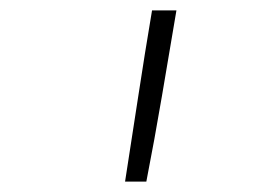

<svg xmlns="http://www.w3.org/2000/svg" viewBox="-20 -792 490 370"><path d="M221 -442Q234 -525 246.5 -607Q259 -689 273 -772H320Q306 -689 292 -606.5Q278 -524 262 -442Z"/></svg>

Font: Iosevka Etoile XLtObl
Style: Regular
Weight: 200
Italic angle: -9°
Designer: Belleve Invis
Foundry: Belleve Invis
Version: Version 15.5.2; ttfautohint (v1.8.4)